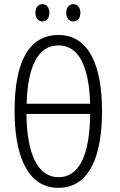

<svg xmlns="http://www.w3.org/2000/svg" viewBox="-20 -892 574 922"><path d="M150 -831C150 -805 164 -789 184 -789C203 -789 217 -804 217 -831C217 -857 203 -872 184 -872C164 -872 150 -856 150 -831ZM298 -831C298 -805 312 -789 332 -789C352 -789 366 -804 366 -831C366 -857 351 -872 332 -872C313 -872 298 -857 298 -831ZM470 -358C470 -567 412 -724 261 -724C123 -724 50 -603 50 -359C50 -165 102 10 260 10C418 10 470 -159 470 -358ZM261 -674C357 -674 407 -577 413 -394H108C113 -576 164 -674 261 -674ZM261 -41C163 -41 109 -149 107 -345H413C411 -144 359 -41 261 -41Z"/></svg>

Font: Noto Sans Display Condensed Light
Style: Regular
Weight: 300
Width: 3
Designer: Monotype Design Team
Foundry: Monotype Imaging Inc.
Version: Version 1.900